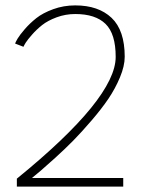

<svg xmlns="http://www.w3.org/2000/svg" viewBox="-20 -692 563 712"><path d="M259 -640Q223 -640 190 -627.8Q157 -615.5 136.2 -599Q115.5 -582.5 98.8 -563.5Q82 -544.5 75.2 -533.5Q68.5 -522.5 67 -518.5L36 -530.5Q37.5 -535.5 45.2 -548.8Q53 -562 71.8 -583.8Q90.5 -605.5 114.8 -624.8Q139 -644 177.5 -658Q216 -672 259 -672Q345 -672 393.8 -625.8Q442.5 -579.5 442.5 -481.5Q442.5 -447.5 425 -405.5Q407.5 -363.5 381.8 -325.5Q356 -287.5 319.2 -244.8Q282.5 -202 251.5 -170.5Q220.5 -139 184 -106Q147.5 -73 131 -59Q114.5 -45 98.5 -32H437V0H42.5V-29.5Q409 -327.5 409 -481Q409 -566.5 371.5 -603.2Q334 -640 259 -640Z"/></svg>

Font: League Spartan ExtraLight
Style: Regular
Weight: 200
Foundry: The League of Moveable Type
Version: Version 2.002